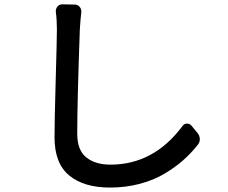

<svg xmlns="http://www.w3.org/2000/svg" viewBox="-20 -803 1040 875"><path d="M234.4 -749Q233.4 -762.7 241.7 -772.9Q250 -783.2 263.7 -783.2L320.3 -782.2Q334 -782.2 342.8 -772Q351.6 -761.7 350.6 -748Q346.7 -715.8 343.8 -668.9Q332 -338.9 332 -193.4Q332 -119.1 373 -85.9Q414.1 -52.7 483.4 -52.7Q680.7 -52.7 811.5 -228.5Q818.4 -239.3 831.5 -239.7Q844.7 -240.2 852.5 -230.5L879.9 -197.3Q890.6 -184.6 890.6 -168Q890.6 -154.3 880.9 -142.6Q851.6 -105.5 815.9 -73.7Q780.3 -42 731 -12.2Q681.6 17.6 617.2 34.7Q552.7 51.8 481.4 51.8Q362.3 51.8 295.4 -3.4Q228.5 -58.6 228.5 -176.8Q228.5 -252.9 233.9 -439.9Q239.3 -627 239.3 -668.9Q239.3 -712.9 234.4 -749Z"/></svg>

Font: Gen Jyuu Gothic L Monospace Medium
Style: Regular
Weight: 500
Designer: [Source Han Sans]
Ryoko NISHIZUKA  (kana & ideographs); Paul D. Hunt (Latin, Greek & Cyrillic); Wenlong ZHANG  (bopomofo
Version: Version 1.002.20150607